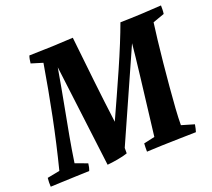

<svg xmlns="http://www.w3.org/2000/svg" viewBox="-119 -809 1070 967"><g transform="rotate(-20 416.5 -326.0)"><path d="M-3 8Q-4 -4 -3.5 -15.5Q-3 -27 -2 -39L65 -52Q99 -186 126 -319.5Q153 -453 176 -591L114 -610Q115 -621 117 -631.5Q119 -642 122 -650Q183 -651 247.5 -653.5Q312 -656 358 -659Q371 -538 384 -421Q397 -304 412 -189Q437 -244 465 -306Q493 -368 520.5 -430.5Q548 -493 571 -549.5Q594 -606 610 -650Q668 -651 728.5 -654Q789 -657 831 -660Q831 -649 831 -638Q831 -627 829 -615L767 -593Q762 -556 755.5 -501.5Q749 -447 743 -385Q737 -323 731.5 -261.5Q726 -200 722.5 -147Q719 -94 719 -59L787 -39Q783 -15 778 0Q736 1 688.5 2Q641 3 595 4.5Q549 6 513 8Q513 -3 513 -14Q513 -25 514 -36L573 -49Q596 -239 610 -357Q624 -475 629 -531L414 -48V-19Q391 -11 359 -5.5Q327 0 304 2L236 -545Q217 -435 201 -351.5Q185 -268 172.5 -199Q160 -130 150 -62L215 -38Q213 -17 206 0Q173 1 133.5 2.5Q94 4 57 5.5Q20 7 -3 8Z"/></g></svg>

Font: Labrada
Style: Bold Italic
Weight: 700
Italic angle: -7°
Designer: Mercedes Jáuregui
Foundry: Omnibus-Type Team
Version: Version 1.000; ttfautohint (v1.8.4.7-5d5b)